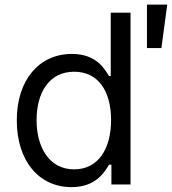

<svg xmlns="http://www.w3.org/2000/svg" viewBox="-20 -781 728 813"><path d="M282.7 11.4C387.8 11.4 423.3 -54 441.8 -83.8H451.7V0H532.7V-727.3H448.9V-458.8H441.8C423.3 -487.2 390.6 -552.6 284.1 -552.6C146.3 -552.6 51.1 -443.2 51.1 -271.3C51.1 -98 146.3 11.4 282.7 11.4ZM294 -63.9C188.9 -63.9 134.9 -156.2 134.9 -272.7C134.9 -387.8 187.5 -477.3 294 -477.3C396.3 -477.3 450.3 -394.9 450.3 -272.7C450.3 -149.1 394.9 -63.9 294 -63.9ZM602.3 -577.4H663.4L688.2 -761.4H602.3Z"/></svg>

Font: Karasuma Gothic
Style: Regular
Weight: 400
Designer: Rasmus Andersson, Ryoko Nishizuka
Foundry: Genbu
Version: Version 1.00